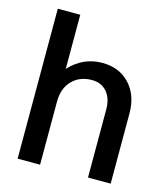

<svg xmlns="http://www.w3.org/2000/svg" viewBox="-106 -784 755 867"><g transform="rotate(15 271.5 -350.5)"><path d="M162 -448Q226 -517 315 -517Q395 -517 443.5 -465Q492 -413 492 -328V0H386V-318Q386 -370 360 -400Q334 -430 290 -430Q233 -430 197.5 -393.5Q162 -357 162 -295V0H57V-701H162Z"/></g></svg>

Font: LT Superior Semi-bold
Style: Regular
Weight: 600
Designer: Daniel Lyons
Foundry: LyonsType
Version: Version 1.0